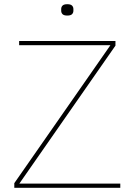

<svg xmlns="http://www.w3.org/2000/svg" viewBox="-20 -893 640 913"><path d="M552 0H48V-22L505 -678H71V-698H529V-676L72 -20H552ZM300 -819Q284 -819 277.5 -825.5Q271 -832 271 -842V-850Q271 -860 277.5 -866.5Q284 -873 300 -873Q316 -873 322.5 -866.5Q329 -860 329 -850V-842Q329 -832 322.5 -825.5Q316 -819 300 -819Z"/></svg>

Font: IBM Plex Mono Thin
Style: Regular
Weight: 100
Monospace: yes
Designer: Mike Abbink, Paul van der Laan, Pieter van Rosmalen
Foundry: Bold Monday
Version: Version 2.3